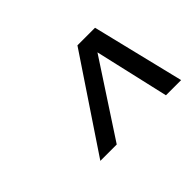

<svg xmlns="http://www.w3.org/2000/svg" viewBox="-67 -888 563 563"><g transform="rotate(-45 214.5 -606.5)"><path d="M89 -463 281 -750H354L424 -463H361L308 -694L157 -463Z"/></g></svg>

Font: Saira SemiCondensed
Style: Italic
Weight: 400
Width: 4
Italic angle: -12°
Designer: Hector Gatti with collaboration of the Omnibus-Type team
Foundry: Omnibus-Type
Version: Version 1.101